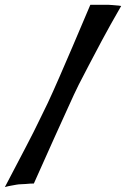

<svg xmlns="http://www.w3.org/2000/svg" viewBox="-25 -758 519 790"><path d="M346.7 -738.3H419.9Q427.7 -738.3 436.5 -737.3Q444.3 -736.3 453.6 -735.8Q462.9 -735.4 473.6 -733.4Q426.8 -652.3 394.5 -591.8Q362.3 -531.2 340.8 -490.2Q315.4 -442.4 298.8 -409.2Q281.2 -374 255.9 -317.4Q233.4 -268.6 198.7 -191.4Q164.1 -114.3 114.3 -2.9Q106.4 -2.9 97.7 -2.4Q88.9 -2 81.1 -1Q71.3 0 62.5 0Q52.7 0 42 2Q32.2 3.9 20.5 5.9Q8.8 7.8 -4.9 11.7Q47.9 -88.9 82 -154.3Q116.2 -219.7 135.7 -260.7Q159.2 -307.6 171.9 -335Q192.4 -378.9 218.8 -439.5Q241.2 -491.2 273.4 -565.9Q305.7 -640.6 346.7 -738.3Z"/></svg>

Font: Lakki Reddy
Style: Regular
Weight: 400
Designer: Appaji Ambarisha Darbha
Version: Version 1.0.4; ttfautohint (v1.2.42-39fb)